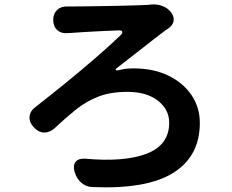

<svg xmlns="http://www.w3.org/2000/svg" viewBox="-20 -780 1040 859"><path d="M218 -690Q218 -719 235.5 -735.5Q253 -752 282 -751Q284 -751 289.5 -751Q295 -751 298 -751Q314 -751 347.5 -751.5Q381 -752 423 -752.5Q465 -753 507.5 -754Q550 -755 585.5 -756Q621 -757 640 -758Q657 -760 655.5 -759.5Q654 -759 658 -760Q683 -762 707 -753Q731 -744 746 -724Q760 -705 756.5 -685.5Q753 -666 732 -652Q731 -651 729.5 -650Q728 -649 724 -647Q681 -615 623.5 -569.5Q566 -524 506 -478Q496 -471 497.5 -467.5Q499 -464 511 -466Q531 -471 545 -472.5Q559 -474 578 -474Q666 -474 732.5 -442Q799 -410 836.5 -355Q874 -300 874 -230Q874 -82 756.5 -7.5Q639 67 396 57Q367 57 345 38.5Q323 20 315 -8L313 -14Q306 -42 319 -57Q332 -72 361 -70Q538 -54 637.5 -93Q737 -132 737 -231Q737 -290 686.5 -329.5Q636 -369 550 -369Q473 -369 418 -347Q363 -325 318 -288.5Q273 -252 224 -206Q203 -187 178.5 -187Q154 -187 134 -208L129 -213Q110 -234 112 -258Q114 -282 136 -299Q205 -353 274.5 -409.5Q344 -466 407 -520.5Q470 -575 518 -621Q530 -632 527 -638.5Q524 -645 508 -644Q477 -643 438 -641Q399 -639 362.5 -637Q326 -635 302 -633Q292 -632 289 -632Q286 -632 283 -632Q255 -629 237 -644.5Q219 -660 218 -690Z"/></svg>

Font: Chiron GoRound TC
Style: Bold
Weight: 700
Designer: Ryoko NISHIZUKA 西塚涼子 (kana, bopomofo & ideographs); Paul D. Hunt (Latin, Greek & Cyrillic); Sandoll Communications 산돌커뮤니
Foundry: Adobe
Version: Version 1.000;hotconv 1.1.1;makeotfexe 2.6.0